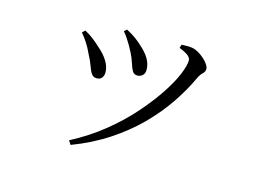

<svg xmlns="http://www.w3.org/2000/svg" viewBox="-79 -647 1158 840"><g transform="rotate(15 500.0 -226.5)"><path d="M282.5 31.9Q361.9 -9.7 427.4 -62.3Q492.9 -114.9 543.1 -171.7Q593.3 -228.6 628.3 -281.1Q663.3 -333.6 680.9 -375.8Q698.4 -418 698.4 -440.4Q698.4 -452.2 686.4 -462.2Q674.4 -472.1 645.1 -483.9L649.9 -499.5Q660.3 -499.5 672.7 -500.1Q685.2 -500.8 697.4 -498.6Q711.5 -496.4 726.1 -488.2Q740.6 -480 753.6 -468.4Q766.6 -456.8 774.3 -445.2Q782.1 -433.6 782.1 -424.3Q782.1 -412.3 771.9 -403.1Q761.7 -393.8 753.5 -376.8Q725.8 -316.5 684.4 -255.2Q642.9 -193.8 586.5 -137.1Q530 -80.4 457.3 -32.5Q384.5 15.5 294.2 49.7ZM328.8 -261.4Q313.3 -261.4 304.9 -273.4Q296.4 -285.5 289.3 -306.5Q282.2 -327.6 267.9 -354Q256.4 -379.5 242.9 -400.5Q229.4 -421.4 214.6 -438.6L227.4 -450.4Q247.4 -439.9 265.9 -425.6Q284.3 -411.2 297.3 -398.9Q328.2 -373 343.9 -346.9Q359.7 -320.9 359.7 -296.7Q359.7 -281.2 352 -271.3Q344.3 -261.4 328.8 -261.4ZM497.4 -319.1Q482.3 -319.1 474.8 -331.5Q467.4 -343.9 461.2 -364.5Q455 -385.2 442.8 -409.3Q436.2 -422.7 427.8 -437.1Q419.4 -451.5 410.2 -465.5Q401 -479.6 390.6 -491.3L402.5 -501.7Q425 -490.2 442.8 -477.4Q460.6 -464.6 477.1 -448.9Q500.9 -428.6 515.7 -404.5Q530.4 -380.4 530.4 -353.4Q530.4 -336.8 520.7 -327.9Q510.9 -319.1 497.4 -319.1Z"/></g></svg>

Font: Noto Serif HK ExtraLight
Style: Regular
Weight: 200
Designer: Ryoko NISHIZUKA 西塚涼子 (kana & ideographs); Frank Grießhammer (Latin, Greek & Cyrillic); Wenlong ZHANG 张文龙 (bopomofo); San
Foundry: Adobe
Version: Version 2.002-H1;hotconv 1.1.0;makeotfexe 2.6.0